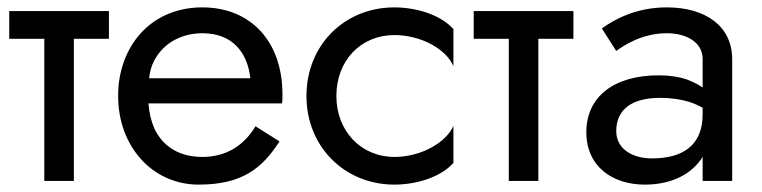

<svg xmlns="http://www.w3.org/2000/svg" viewBox="-20 -490 2063 520"><path d="M5 -460V-385H100V0H180V-385H275V-460Z M672 -148C642 -98 595 -65 528 -65C468 -65 423 -91 399 -140C390 -160 384 -183 382 -210H744C745 -218 745 -226 745 -234C745 -379 658 -470 528 -470C409 -470 324 -393 304 -279C301 -263 300 -247 300 -230C300 -92 394 10 518 10C638 10 691 -36 737 -107ZM384 -278C386 -299 392 -318 403 -335C428 -376 475 -400 528 -400C608 -400 650 -350 658 -278Z M891 -230C891 -327 958 -395 1048 -395C1121 -395 1188 -357 1208 -311V-411C1176 -448 1111 -470 1048 -470C914 -470 810 -369 810 -230C810 -92 914 10 1048 10C1111 10 1176 -12 1208 -49V-149C1188 -104 1121 -65 1048 -65C958 -65 891 -135 891 -230Z M1263 -460V-385H1358V0H1438V-385H1533V-460Z M1649 -352C1671 -368 1720 -400 1786 -400C1837 -400 1883 -377 1883 -330V-253C1872 -261 1857 -268 1840 -275C1819 -282 1793 -286 1764 -286C1644 -286 1568 -229 1568 -132C1568 -38 1640 10 1726 10C1790 10 1844 -12 1876 -55C1879 -58 1881 -62 1883 -66V0H1963V-330C1963 -419 1891 -470 1786 -470C1703 -470 1645 -438 1610 -413ZM1649 -135C1649 -191 1688 -225 1768 -225C1797 -225 1824 -221 1847 -214C1859 -210 1871 -205 1883 -198V-180C1883 -94 1826 -61 1746 -61C1692 -61 1649 -87 1649 -135Z"/></svg>

Font: Jost
Style: Regular
Weight: 400
Version: Version 3.710